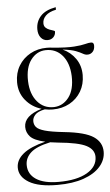

<svg xmlns="http://www.w3.org/2000/svg" viewBox="-63 -781 604 1053"><g transform="rotate(-5 239.0 -254.0)"><path d="M220.5 -182Q198 -182 176.5 -186.5Q137.5 -178.5 122.8 -162.2Q108 -146 108 -127.5Q108 -108 119.8 -94.2Q131.5 -80.5 166.5 -70.5Q201.5 -60.5 272 -53Q386.5 -41 432.2 -10Q478 21 478 73Q478 118 446.2 154.2Q414.5 190.5 354.8 211.5Q295 232.5 210.5 232.5Q107 232.5 54 201Q1 169.5 1 119.5Q1 76.5 41 43.8Q81 11 163.5 -9.5Q103 -23 82 -46Q61 -69 61 -99.5Q61 -161 159 -191Q106 -207 72 -248.5Q38 -290 38 -347.5Q38 -398.5 61.5 -437.8Q85 -477 125.5 -499.5Q166 -522 216.5 -522Q234.5 -522 251 -519.5Q326 -512.5 366.8 -515.5Q407.5 -518.5 427.8 -524Q448 -529.5 461.5 -529.5Q476.5 -529.5 476.5 -511Q476.5 -489.5 464.8 -477.2Q453 -465 436.5 -465Q423.5 -465 411 -472.5Q398.5 -480 374.5 -489.5Q350.5 -499 302.5 -504.5Q346.5 -484.5 373.2 -446Q400 -407.5 400 -356Q400 -305.5 376.8 -266Q353.5 -226.5 312.8 -204.2Q272 -182 220.5 -182ZM228.5 -194.5Q278 -196.5 310 -238.5Q342 -280.5 339.5 -356Q336.5 -428 301 -469.5Q265.5 -511 208.5 -509.5Q160 -508 128 -465.8Q96 -423.5 98.5 -348Q101 -277 136.8 -235Q172.5 -193 228.5 -194.5ZM51 109Q51 159.5 94 188Q137 216.5 218 216.5Q318 216.5 374.5 183.8Q431 151 431 97Q431 57 388.2 34.5Q345.5 12 233.5 1.5Q210 -1 190.5 -4Q114.5 12 82.8 40.8Q51 69.5 51 109ZM269.5 -607Q269.5 -588 257.2 -575.8Q245 -563.5 225 -563.5Q202.5 -563.5 188.2 -581.2Q174 -599 174 -627.5Q174 -669.5 200.8 -699.2Q227.5 -729 285 -739.5V-725.5Q247 -717.5 228.5 -699.2Q210 -681 210 -657.5Q210 -642 219 -633.2Q228 -624.5 239.8 -620.2Q251.5 -616 260.5 -613.2Q269.5 -610.5 269.5 -607Z"/></g></svg>

Font: Newsreader Display Light
Style: Regular
Weight: 300
Designer: Hugues Gentile
Foundry: Production Type
Version: Version 1.001